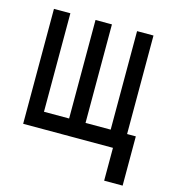

<svg xmlns="http://www.w3.org/2000/svg" viewBox="-90 -510 620 706"><g transform="rotate(15 220.5 -157.0)"><path d="M91.8 -62.5H187.5V-437.5H250V-62.5H345.7V-437.5H408.2V-62.5H441.4V125H371.1V0H29.3V-437.5H91.8Z"/></g></svg>

Font: Sudo Var
Style: Regular
Weight: 400
Monospace: yes
Designer: Jens Kutilek
Foundry: Jens Kutilek
Version: Version 0.065;FEAKit 1.0